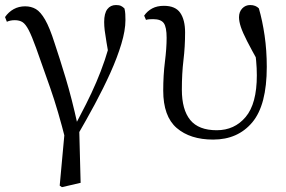

<svg xmlns="http://www.w3.org/2000/svg" viewBox="-20 -551 1158 778"><path d="M221.9 201.2 245.4 -54.5 246.5 19.9Q215.7 -102.8 183.4 -195.1Q151.1 -287.4 126.3 -356.6Q108.7 -405.3 96.2 -429.3Q83.7 -453.2 71.4 -461.2Q59.1 -469.2 39.8 -469.2Q21.9 -469.2 7.8 -462.8L0.4 -481.9Q14.8 -502.6 35.5 -514Q56.1 -525.4 81.9 -525.4Q106.2 -525.4 125.3 -514.3Q144.3 -503.2 162.9 -471Q181.4 -438.9 201.1 -376.7Q221.1 -317.3 246.1 -234.6Q271.1 -151.9 294.4 -45.7L300.6 -44.3L306.7 189.8L230.9 207.4ZM294.2 -3.5 276.9 -28.9Q305.5 -83.1 328.6 -128.9Q351.7 -174.7 370.2 -218Q388.8 -261.2 404.6 -307.8Q420.3 -354.4 434.1 -409.4L425.5 -298.4Q416.6 -349.9 411.6 -379.4Q406.6 -409 404.3 -427.5Q402.1 -446.1 402.1 -461.8Q402.1 -496.9 414.9 -513.8Q427.7 -530.6 449.9 -530.6Q462.8 -530.6 470.3 -527Q477.8 -523.4 484.4 -516.5Q487.1 -505 487.7 -494.2Q488.3 -483.3 488.3 -469.6Q488.3 -427.9 471.7 -372.9Q455.2 -317.8 427.1 -255.6Q399 -193.4 364.3 -128.8Q329.5 -64.3 294.2 -3.5Z M843.7 14.6Q750.7 14.6 696 -32.4Q641.4 -79.5 641.4 -184.1Q641.4 -246.2 648.3 -300.9Q655.2 -355.5 655.2 -397.8Q655.2 -441.2 643.6 -457.3Q632 -473.4 600.6 -473.4Q592.8 -473.4 585.2 -472.9Q577.6 -472.4 571.6 -470.4L564.1 -487.6Q577.2 -506.6 597 -517Q616.8 -527.4 644.2 -527.4Q690.9 -527.4 710.4 -498.9Q730 -470.5 730 -419.5Q730 -361.4 723.4 -307.2Q716.9 -252.9 716.9 -187.9Q716.9 -106.5 750.8 -64.9Q784.8 -23.3 858.2 -23.3Q930.4 -23.3 975.5 -77.1Q1020.7 -130.8 1020.7 -245.9Q1020.7 -274.7 1017.9 -304.8Q1015.1 -334.9 1009.9 -369.8L1026.1 -367.5L1030.3 -293.8Q999.2 -349.2 981.2 -384.4Q963.2 -419.7 955.8 -442.1Q948.5 -464.5 948.5 -481.2Q948.5 -503 961.5 -516.8Q974.6 -530.6 993.6 -530.6Q1005.2 -530.6 1014.1 -527Q1022.9 -523.4 1029 -516.9Q1043.4 -467.3 1052.2 -407Q1061 -346.7 1061 -280.1Q1061 -125.4 1002.4 -55.4Q943.8 14.6 843.7 14.6Z"/></svg>

Font: Noto Serif JP
Style: Regular
Weight: 200
Designer: Ryoko NISHIZUKA 西塚涼子 (kana & ideographs); Frank Grießhammer (Latin, Greek & Cyrillic); Wenlong ZHANG 张文龙 (bopomofo); San
Foundry: Adobe
Version: Version 2.001;hotconv 1.1.0;makeotfexe 2.6.0